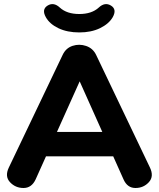

<svg xmlns="http://www.w3.org/2000/svg" viewBox="-20 -935 793 959"><path d="M158 -39Q138 4 97.5 4Q57 4 30 -25Q3 -54 24 -98L293 -661Q309 -695 342.5 -706Q376 -717 410 -705.5Q444 -694 460 -661L729 -98Q750 -54 723.5 -25Q697 4 656.5 4Q616 4 597 -39L359 -571H397ZM135 -154 196 -276H548L609 -154ZM376 -773Q316 -773 272 -794Q228 -815 209 -849Q187 -888 217.5 -907Q248 -926 279 -897Q314 -865 376 -865Q438 -865 473 -897Q504 -926 534.5 -907Q565 -888 543 -849Q524 -816 480 -794.5Q436 -773 376 -773Z"/></svg>

Font: Nunito VF Beta Light
Style: Regular
Weight: 300
Designer: Vernon Adams
Foundry: newtypography
Version: Version 3.001